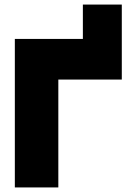

<svg xmlns="http://www.w3.org/2000/svg" viewBox="-20 -821 579 841"><path d="M343 -801H513.5V-472.5H235.5V0H45V-650.5H343Z"/></svg>

Font: Overused Grotesk Black
Style: Regular
Weight: 900
Version: Version 0.004